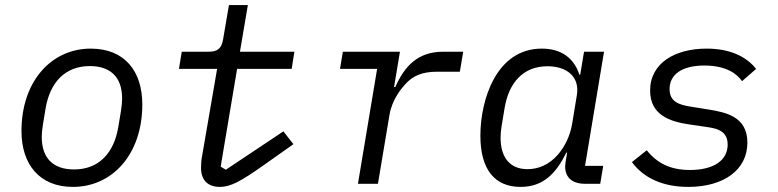

<svg xmlns="http://www.w3.org/2000/svg" viewBox="-20 -718 3041 750"><path d="M264.9 12.1C416.9 12.1 535.9 -112.9 535.9 -310C535.9 -438.9 468 -528.1 334.2 -528.1C182.9 -528.1 63.9 -403.1 63.9 -206C63.9 -77.1 133.2 12.1 264.9 12.1ZM143.1 -182.9C143.1 -195 144.2 -209.9 148.1 -234L158 -294C175.1 -396 234 -459.9 331 -459.9C408 -459.9 457 -420.1 457 -333.1C457 -321 456 -306.1 452.1 -282L442.1 -221.9C425.1 -120 366.1 -56.1 269.2 -56.1C192.1 -56.1 143.1 -95.9 143.1 -182.9Z M839.1 12.1C880 12.1 920.1 -8.9 1013.1 -74.9L1126.1 -154.8L1087 -204.9L862.2 -55L842 -67.1L906.2 -448.9H1119.3L1130 -516H917.3L948.2 -698.2H874.3L851.2 -562.9C845.2 -528.1 829.2 -516 795.1 -516H690L679 -448.9H828.1L768.1 -100.9C766 -89.8 765.3 -71 765.3 -62.1C765.3 -13.8 792.3 12.1 839.1 12.1Z M1456.3 0 1501.4 -269.2C1511.4 -328.8 1547.2 -371.1 1560.4 -386C1591.3 -421.9 1628.2 -437.9 1688.2 -437.9H1776.3L1789.4 -516H1711.3C1612.2 -516 1560.4 -459.9 1524.1 -377.8H1519.2L1542.3 -516H1319.2L1308.2 -448.9H1453.1L1378.2 0Z M2013.5 12.1C2102.3 12.1 2152.3 -40.8 2192.5 -122.2H2195.3L2189.3 -84.9C2181.5 -38 2202.4 0 2266.3 0H2324.6L2336.3 -70H2265.3L2339.5 -516H2261.4L2246.4 -426.1H2243.3C2221.6 -492.9 2170.5 -528.1 2096.6 -528.1C1917.3 -528.1 1856.5 -326 1856.5 -187.9C1856.5 -56.1 1912.3 12.1 2013.5 12.1ZM1935.4 -180C1935.4 -192.8 1936.4 -207 1939.3 -225.1L1951.3 -296.9C1967.3 -393.1 2022.4 -459.2 2118.3 -459.2C2194.6 -459.2 2245.4 -418 2233.3 -345.9L2214.5 -231.9C2206.3 -185 2185.4 -144.2 2159.4 -114C2124.3 -73.9 2082.4 -57.2 2040.5 -57.2C1971.6 -57.2 1935.4 -103 1935.4 -180Z M2668.7 12.1C2806.5 12.1 2899.5 -54 2899.5 -160.9C2899.5 -263.1 2814.6 -279.1 2748.6 -290.1L2675.4 -301.8C2633.5 -308.9 2595.5 -320 2595.5 -370C2595.5 -426.1 2642.4 -462 2731.5 -462C2818.5 -462 2860.4 -427.9 2878.6 -400.9L2933.6 -448.9C2894.5 -497.9 2830.6 -528.1 2740.4 -528.1C2618.6 -528.1 2519.5 -473 2519.5 -364C2519.5 -268.1 2597.7 -242.9 2672.6 -231.9L2747.5 -220.9C2789.4 -214.8 2822.4 -201 2822.4 -153.1C2822.4 -90.9 2766.7 -54 2675.4 -54C2597.7 -54 2546.5 -81 2506.4 -131L2448.5 -84.9C2493.6 -23.1 2568.5 12.1 2668.7 12.1Z"/></svg>

Font: Margiela Mono Italic Italic
Style: Regular
Weight: 400
Designer: Mike Abbink, Paul van der Laan, Pieter van Rosmalen
Foundry: Bold Monday
Version: Version 2.003 2021